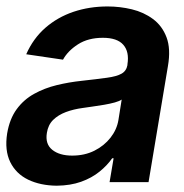

<svg xmlns="http://www.w3.org/2000/svg" viewBox="-21 -573 580 604"><path d="M157.7 11.2Q106 10.7 67.6 -7.8Q29.3 -26.4 11.2 -63.2Q-6.8 -100.1 1.5 -153.3Q9.3 -199.2 31.5 -229.5Q53.7 -259.8 86.4 -277.8Q119.1 -295.9 157.5 -305.2Q195.8 -314.5 236.3 -318.8Q285.2 -324.2 315.4 -328.4Q345.7 -332.5 361.1 -341.1Q376.5 -349.6 379.9 -368.2V-370.6Q386.2 -410.2 366.9 -432.1Q347.7 -454.1 302.7 -454.1Q256.3 -454.1 224.4 -433.6Q192.4 -413.1 177.2 -385.3L61.5 -402.3Q83.5 -452.1 121.8 -485.6Q160.2 -519 210.2 -535.9Q260.3 -552.7 317.4 -552.7Q356.4 -552.7 393.8 -543.7Q431.2 -534.7 460.2 -513.2Q489.3 -491.7 502.9 -455.6Q516.6 -419.4 507.3 -365.2L446.3 0H323.7L336.4 -75.2H332Q316.4 -52.7 292 -33Q267.6 -13.2 234.1 -1.2Q200.7 10.7 157.7 11.2ZM206.1 -83.5Q245.1 -83.5 275.9 -98.9Q306.6 -114.3 326.7 -139.9Q346.7 -165.5 351.6 -195.8L361.8 -259.8Q355 -254.9 340.1 -250.7Q325.2 -246.6 306.6 -243.4Q288.1 -240.2 270.3 -237.8Q252.4 -235.4 239.7 -233.4Q210.4 -229.5 186.3 -220.5Q162.1 -211.4 146.2 -195.8Q130.4 -180.2 126.5 -155.3Q120.6 -120.1 143.3 -101.8Q166 -83.5 206.1 -83.5Z"/></svg>

Font: Inter Tight SemiBold
Style: Italic
Weight: 600
Italic angle: -9.39999°
Designer: Rasmus Andersson
Foundry: rsms
Version: Version 3.004